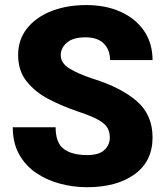

<svg xmlns="http://www.w3.org/2000/svg" viewBox="-20 -741 666 770"><path d="M420.4 -189Q420.4 -211.4 411.1 -228Q401.9 -244.6 375 -260Q348.1 -275.4 294.9 -293Q232.4 -314 177 -342.5Q121.6 -371.1 87.2 -414.1Q52.7 -457 52.7 -521Q52.7 -582 88.4 -627Q124 -671.9 185.8 -696.3Q247.6 -720.7 326.2 -720.7Q404.3 -720.7 464.1 -693.6Q523.9 -666.5 557.9 -616.9Q591.8 -567.4 591.8 -500H421.4Q421.4 -540.5 396.7 -565.9Q372.1 -591.3 322.3 -591.3Q273.4 -591.3 248.5 -570.1Q223.6 -548.8 223.6 -519.5Q223.6 -487.8 258.5 -466.3Q293.5 -444.8 354 -424.8Q467.3 -389.2 529.5 -334.5Q591.8 -279.8 591.8 -189.9Q591.8 -94.2 520 -42.2Q448.2 9.8 329.1 9.8Q274.4 9.8 221.4 -4.2Q168.5 -18.1 125.5 -47.1Q82.5 -76.2 56.9 -121.8Q31.2 -167.5 31.2 -230.5H203.1Q203.1 -168 235.8 -143.6Q268.6 -119.1 329.1 -119.1Q377.9 -119.1 399.2 -139.9Q420.4 -160.6 420.4 -189Z"/></svg>

Font: Vazirmatn RD UI Black
Style: Regular
Weight: 900
Designer: Saber Rastikerdar
Foundry: Saber Rastikerdar
Version: Version 33.003